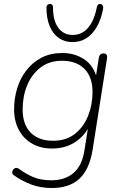

<svg xmlns="http://www.w3.org/2000/svg" viewBox="-20 -759 610 967"><path d="M241 188Q184 188 136.5 170Q89 152 49 123Q43 119 42 113Q41 107 43.5 101Q46 95 50.5 91Q55 87 61.5 86.5Q68 86 75 91Q113 119 150.5 134Q188 149 239 149Q307 149 350 112.5Q393 76 405 0L426 -133L434 -132Q409 -77 359.5 -44Q310 -11 242 -11Q185 -11 142 -35.5Q99 -60 75 -104.5Q51 -149 51 -208Q51 -263 66.5 -314Q82 -365 113 -405Q144 -445 189 -468.5Q234 -492 294 -492Q356 -492 404 -460.5Q452 -429 469 -362H461L478 -469Q480 -480 486 -485Q492 -490 502 -490Q512 -490 516.5 -483.5Q521 -477 519 -465L446 -2Q430 95 379.5 141.5Q329 188 241 188ZM248 -50Q313 -50 357 -84.5Q401 -119 423.5 -175Q446 -231 446 -296Q446 -371 405.5 -412Q365 -453 292 -453Q228 -453 183.5 -418.5Q139 -384 116.5 -328.5Q94 -273 94 -208Q94 -132 134.5 -91Q175 -50 248 -50ZM345 -547Q305 -547 275.5 -568Q246 -589 230 -628Q214 -667 214 -721Q214 -729 218 -733.5Q222 -738 229 -739Q237 -740 242 -735.5Q247 -731 247 -722Q247 -655 273.5 -619Q300 -583 346 -583Q393 -583 424 -619.5Q455 -656 468 -724Q470 -732 474.5 -736Q479 -740 486 -739Q494 -738 497.5 -731Q501 -724 499 -713Q489 -661 467.5 -623.5Q446 -586 415 -566.5Q384 -547 345 -547Z"/></svg>

Font: Nunito ExtraLight
Style: Italic
Weight: 200
Italic angle: -9°
Designer: Vernon Adams
Foundry: Vernon Adams
Version: Version 3.602